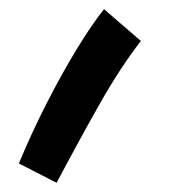

<svg xmlns="http://www.w3.org/2000/svg" viewBox="-20 -205 390 417"><path d="M103 192 21 150Q47 87 80 22Q113 -43 146.5 -98Q180 -153 206 -185L286 -116Q241 -58 195.5 22.5Q150 103 103 192Z"/></svg>

Font: Noto Sans Arabic ExtCond SemBd
Style: Regular
Weight: 600
Width: 2
Designer: Monotype Design Team, Nadine Chahine, Nizar Qandah and Khaled Hosny
Foundry: Monotype Imaging Inc.
Version: Version 2.012; ttfautohint (v1.8.4.7-5d5b)